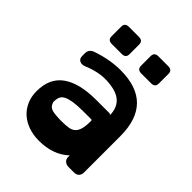

<svg xmlns="http://www.w3.org/2000/svg" viewBox="-215 -894 1037 1037"><g transform="rotate(45 304.0 -375.5)"><path d="M390 -634Q360 -634 360 -663V-736Q360 -765 390 -765H466Q496 -765 496 -736V-663Q496 -634 466 -634ZM165 -634Q135 -634 135 -663V-736Q135 -765 165 -765H242Q272 -765 272 -736V-663Q272 -634 242 -634ZM470 1Q453 1 441.5 -9Q430 -19 430 -37V-48Q365 14 256 14Q212 14 175.5 1Q139 -12 113 -35.5Q87 -59 72.5 -92.5Q58 -126 58 -167Q58 -266 125 -313.5Q192 -361 319 -361H421Q426 -361 428 -357Q430 -353 430 -355Q430 -409 397 -440Q364 -471 289 -475Q252 -477 216.5 -469Q181 -461 148 -447Q129 -439 113.5 -446.5Q98 -454 98 -476V-496Q98 -526 128 -537Q217 -568 299 -568Q550 -568 550 -314V-37Q550 -20 540 -9.5Q530 1 511 1ZM314 -268Q268 -268 239.5 -263.5Q211 -259 194.5 -251Q178 -243 171.5 -231Q165 -219 164 -203Q162 -188 166 -182Q174 -159 198 -153Q222 -147 270 -147Q300 -147 321 -150.5Q342 -154 355 -166Q368 -178 374 -200.5Q380 -223 380 -261Q380 -265 378.5 -266.5Q377 -268 371 -268Z"/></g></svg>

Font: OpenDyslexic3
Style: Bold
Weight: 700
Designer: Abelardo Gonzalez
Version: Version 1.000;PS 001.001;hotconv 1.0.56